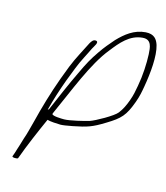

<svg xmlns="http://www.w3.org/2000/svg" viewBox="-105 -645 738 852"><g transform="rotate(15 264.0 -219.0)"><path d="M152.9 -107 155.5 -114C206.4 -225.2 258 -363.8 323.6 -444C357.2 -487 393.7 -531.9 451.5 -537C494.3 -541.1 495.2 -502.8 497.2 -473C499.1 -430.7 496.4 -375 487.2 -326C482.5 -301.2 480 -282.9 469.6 -254.5C460.1 -228.3 451 -209.4 436.2 -190C421.4 -170.2 344.4 -127.6 321.7 -120C301.1 -113.4 233.2 -97 209.3 -97C196.5 -97 154.2 -97.5 152.9 -107ZM199.5 -70C208.8 -70 227.1 -72.7 254.4 -78C317.6 -90.7 338.6 -97 395 -132C453.7 -167.7 471.8 -186.3 496.6 -254.5C507.3 -283.9 510.8 -304.1 515.5 -331C526.6 -395.4 534.3 -474.9 520 -522C512.2 -546 498.6 -566.7 459.3 -564C406.8 -560.1 369.4 -529.5 336.2 -495C315.6 -471.2 298.6 -451.9 279 -423C253 -384.9 241.1 -363.9 215.5 -309C190.8 -258.6 155.2 -175.6 132.8 -123C130.3 -121.7 128.6 -120.7 127.7 -120L128.4 -122C140.5 -169.2 155.3 -215.2 173.8 -266C183.5 -290.7 191.5 -311.5 198.1 -328.5C212.8 -366.8 233 -401.3 247.2 -432C253.4 -444.5 272.2 -467.8 255.9 -471C243.8 -473.4 236.7 -462.5 230.9 -453C211.5 -413.4 189.6 -376.1 170.7 -329C164.4 -311.7 156.5 -290.7 146.8 -266C120.6 -194 99.3 -120.2 83.4 -56C74.7 -25.3 69.3 1.8 58.4 32C54.7 44 51.6 54.3 49.1 63C43.4 78.5 40.8 91.1 36.2 104L30.3 120C28 126.4 54.8 127 56.6 122C80.7 55.8 110.1 -12.1 138.7 -76C150.5 -72 184.4 -70 199.5 -70Z"/></g></svg>

Font: Take Off
Style: Drunk
Weight: 400
Foundry: Cannot Into Space Fonts
Version: Version 0.89